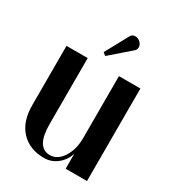

<svg xmlns="http://www.w3.org/2000/svg" viewBox="-226 -1098 1132 1240"><g transform="rotate(30 340.5 -478.0)"><path d="M611 0H452V-110Q433 -55 390.5 -22.5Q348 10 296 10Q188 10 124 -57.5Q60 -125 60 -247V-690H218V-197Q218 -25 319 -25Q375 -25 413 -84Q451 -143 451 -230V-690H611ZM455 -885 309 -758 288 -775 381 -946Q392 -966 414 -966Q436 -966 452.5 -950Q469 -934 469 -915Q469 -896 455 -885Z"/></g></svg>

Font: Trochut
Style: Bold
Weight: 700
Designer: Andreu Balius
Foundry: Andreu Balius
Version: Version 1.001